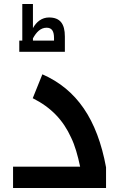

<svg xmlns="http://www.w3.org/2000/svg" viewBox="-20 -936 606 956"><path d="M76 -734V-678H303V-754C303 -818 279 -849 224 -849C188 -849 161 -827 144 -796V-916H91V-734ZM249 -734H144V-745C161 -776 182 -798 212 -798C239 -798 249 -780 249 -746ZM45 -106V0H508V-103C464 -342 362 -491 191 -566L143 -447C235 -401 295 -337 334 -251C353 -212 367 -163 379 -106Z"/></svg>

Font: Noto Kufi Arabic SemiBold
Style: Regular
Weight: 600
Designer: Monotype Design Team, David Williams, Khaled Hosny
Foundry: Google LLC
Version: Version 2.109